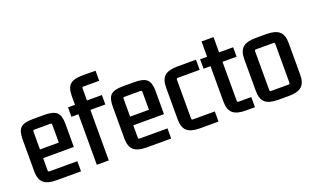

<svg xmlns="http://www.w3.org/2000/svg" viewBox="-76 -1075 2416 1475"><g transform="rotate(-20 1132.5 -337.5)"><path d="M384 6H184Q111 6 78.5 -22.5Q46 -51 46 -117V-380Q46 -447 73.5 -472.5Q101 -498 171 -498H269Q339 -498 367.5 -472.5Q396 -447 396 -380V-189H145V-88Q145 -77 156 -77H384ZM156 -418Q145 -418 145 -407V-260H299V-407Q299 -418 288 -418Z M753 -600H624Q613 -600 613 -589V-490H735V-413H613V0H515V-413H458V-490H515V-563Q515 -629 545 -656Q575 -683 645 -683L753 -682Z M1121 6H921Q848 6 815.5 -22.5Q783 -51 783 -117V-380Q783 -447 810.5 -472.5Q838 -498 908 -498H1006Q1076 -498 1104.5 -472.5Q1133 -447 1133 -380V-189H882V-88Q882 -77 893 -77H1121ZM893 -418Q882 -418 882 -407V-260H1036V-407Q1036 -418 1025 -418Z M1507 8H1356Q1283 8 1250.5 -20.5Q1218 -49 1218 -115V-375Q1218 -441 1250.5 -469.5Q1283 -498 1356 -498H1507V-415H1328Q1317 -415 1317 -404V-86Q1317 -75 1328 -75H1507Z M1808 -490V-413H1693V-94Q1693 -83 1704 -83H1808V0H1733Q1660 0 1627.5 -28.5Q1595 -57 1595 -123V-413H1538V-490H1595V-615H1693V-490Z M1857 -115V-375Q1857 -441 1889.5 -469.5Q1922 -498 1995 -498H2082Q2155 -498 2187.5 -469.5Q2220 -441 2220 -375V-115Q2220 -49 2187.5 -20.5Q2155 8 2082 8H1995Q1922 8 1889.5 -20.5Q1857 -49 1857 -115ZM2110 -415H1967Q1956 -415 1956 -404V-86Q1956 -75 1967 -75H2110Q2121 -75 2121 -86V-404Q2121 -415 2110 -415Z"/></g></svg>

Font: Gemunu Libre SemiBold
Style: Regular
Weight: 600
Designer: Puspanada Ekanayake, Sola Matas, Pathum Egodawatta, Kosala Senevirathne
Foundry: mooniak
Version: Version 1.100